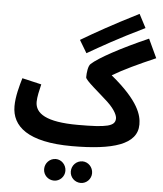

<svg xmlns="http://www.w3.org/2000/svg" viewBox="-69 -927 1055 1240"><g transform="rotate(5 458.5 -307.5)"><path d="M465 -585C559 -639 652 -693 831 -780L785 -868C611 -780 514 -725 416 -667ZM424 21C689 21 846 -26 846 -156C846 -215 824 -306 640 -457C710 -499 806 -544 917 -592L860 -714C682 -636 543 -560 498 -518C482 -504 477 -460 477 -430C477 -411 568 -339 626 -285C680 -234 692 -198 692 -182C692 -131 638 -119 450 -119C244 -119 172 -169 172 -244C172 -276 183 -322 192 -359L67 -388C52 -337 32 -267 32 -204C32 -74 137 21 424 21ZM501 253C538 253 569 222 569 184C569 145 538 113 501 113C462 113 431 145 431 184C431 222 462 253 501 253ZM328 253C365 253 396 222 396 184C396 145 365 113 328 113C289 113 258 145 258 184C258 222 289 253 328 253Z"/></g></svg>

Font: Noto Sans Arabic UI
Style: Bold
Weight: 700
Designer: Monotype Design Team, Nadine Chahine and Nizar Qandah
Foundry: Monotype Imaging Inc.
Version: Version 2.010